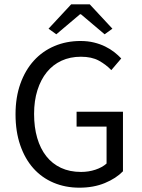

<svg xmlns="http://www.w3.org/2000/svg" viewBox="-20 -858 657 890"><path d="M348 12Q283 12 228.5 -11Q174 -34 135 -77.5Q96 -121 74 -184.5Q52 -248 52 -328Q52 -407 74.5 -470Q97 -533 137 -577Q177 -621 232.5 -644.5Q288 -668 353 -668Q387 -668 415.5 -661Q444 -654 467.5 -642.5Q491 -631 509.5 -616.5Q528 -602 542 -587L496 -533Q471 -559 438 -577Q405 -595 355 -595Q305 -595 265 -576.5Q225 -558 197 -523.5Q169 -489 153.5 -440Q138 -391 138 -330Q138 -268 152.5 -218.5Q167 -169 194.5 -134Q222 -99 262.5 -80Q303 -61 356 -61Q391 -61 422.5 -71.5Q454 -82 474 -100V-271H335V-340H550V-64Q518 -31 466 -9.5Q414 12 348 12ZM205 -725 310 -838H396L501 -725L465 -699L355 -792H351L241 -699Z"/></svg>

Font: CV Source Sans
Style: Regular
Weight: 400
Designer: Paul D. Hunt
Foundry: Adobe Systems Incorporated
Version: Version 3.001